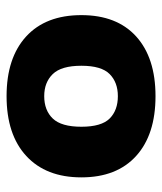

<svg xmlns="http://www.w3.org/2000/svg" viewBox="25 -816 493 584"><g transform="rotate(90 272.0 -523.5)"><path d="M272 -296.5Q155.5 -296.5 90.5 -356Q25.5 -415.5 25.5 -524Q25.5 -632 90.5 -690.8Q155.5 -749.5 272 -749.5Q389 -749.5 454 -690.5Q519 -631.5 519 -524Q519 -416.5 454 -356.5Q389 -296.5 272 -296.5ZM272 -411Q315 -411 340 -437Q365 -463 365 -524Q365 -585 340 -610Q315 -635 272 -635Q230 -635 204.8 -610Q179.5 -585 179.5 -524Q179.5 -463 204.8 -437Q230 -411 272 -411Z"/></g></svg>

Font: Encode Sans SemiExpanded SemiExpanded
Style: Bold
Weight: 700
Width: 6
Designer: Multiple Designers
Foundry: Impallari Type
Version: Version 3.000; ttfautohint (v1.8.3) -l 8 -r 50 -G 200 -x 14 